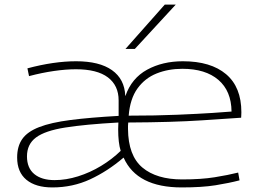

<svg xmlns="http://www.w3.org/2000/svg" viewBox="-20 -810 1126 840"><path d="M209 10Q136 10 95.5 -23.5Q55 -57 55 -121Q55 -170 77.5 -202Q100 -234 151.5 -254Q203 -274 288.5 -285Q374 -296 499 -303V-371Q499 -436 452 -471.5Q405 -507 312 -507Q269 -507 216.5 -499.5Q164 -492 107 -477L100 -511Q216 -542 313 -542Q415 -542 470 -503Q525 -464 528 -391H529Q556 -468 623.5 -505Q691 -542 780 -542Q902 -542 969 -485.5Q1036 -429 1036 -319Q1036 -310 1035.5 -304.5Q1035 -299 1035 -295Q991 -292 863 -283.5Q735 -275 541 -274Q540 -266 540 -259.5Q540 -253 540 -246Q541 -129 603 -77Q665 -25 777 -25Q860 -25 919 -34.5Q978 -44 1022 -55L1028 -21Q982 -9 923 0.5Q864 10 775 10Q579 10 521 -120H520Q451 -61 374.5 -25.5Q298 10 209 10ZM543 -304Q662 -304 756 -308Q850 -312 911 -316Q972 -320 993 -322Q992 -412 935.5 -460.5Q879 -509 778 -509Q716 -509 665 -488.5Q614 -468 581.5 -423Q549 -378 543 -304ZM219 -22Q269 -22 321.5 -38.5Q374 -55 422 -84Q470 -113 508 -150Q497 -185 497 -245Q497 -255 497.5 -261.5Q498 -268 498 -274Q353 -266 265 -252Q177 -238 137.5 -208.5Q98 -179 98 -126Q98 -75 130 -48.5Q162 -22 219 -22ZM529 -596 701 -790H749L570 -596Z"/></svg>

Font: Georama Extended ExtraLight
Style: Regular
Weight: 200
Width: 7
Designer: Jean-Baptiste Levee
Foundry: Production Type
Version: Version 1.000